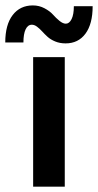

<svg xmlns="http://www.w3.org/2000/svg" viewBox="-54 -703 369 723"><path d="M192.9 -539.6Q171.4 -539.6 153.8 -546.9Q136.2 -554.2 125 -564.5Q113.8 -574.7 104.5 -585Q95.2 -595.2 85.4 -602.5Q75.7 -609.9 65.9 -609.9Q50.8 -609.9 42.5 -592.5Q34.2 -575.2 34.2 -543H-34.2Q-34.2 -609.9 -6.3 -646.2Q21.5 -682.6 69.8 -682.6Q93.3 -682.6 113.5 -671.9Q133.8 -661.1 145.3 -648.2Q156.7 -635.3 169.9 -624.5Q183.1 -613.8 193.8 -613.8Q207 -613.8 215.6 -631.1Q224.1 -648.4 224.1 -679.7H294.9Q294.9 -612.8 267.8 -576.2Q240.7 -539.6 192.9 -539.6ZM70.8 0V-487.8H189.9V0Z"/></svg>

Font: HK Grotesk Legacy
Style: Bold
Weight: 700
Designer: Alfredo Marco Pradil
Foundry: Hanken Design Co.
Version: Version 2.022;PS 002.022;hotconv 1.0.88;makeotf.lib2.5.64775